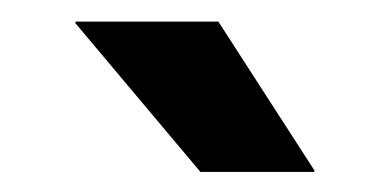

<svg xmlns="http://www.w3.org/2000/svg" viewBox="-20 -706 363 182"><path d="M187 -685.5 278 -544.5V-543H170L51.5 -684V-685.5Z"/></svg>

Font: Anek Latin SemiBold
Style: Regular
Weight: 600
Designer: Yesha Goshar
Foundry: Ek Type
Version: Version 1.003